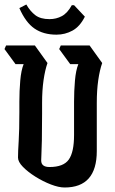

<svg xmlns="http://www.w3.org/2000/svg" viewBox="-20 -841 509 853"><path d="M267 -8Q241 -8 206 -21.5Q171 -35 137.5 -56Q104 -77 82 -99.5Q60 -122 60 -141Q60 -167 63 -214Q66 -261 66 -343V-389Q66 -437 70 -483Q74 -529 85 -556H49L0 -623L7 -639H135L191 -561Q180 -530 173.5 -485Q167 -440 167 -384V-336Q167 -260 166 -218Q165 -176 164 -156Q163 -136 163 -128Q163 -99 200 -99Q262 -99 285.5 -132Q309 -165 309 -241V-389Q309 -437 313 -483Q317 -529 328 -556H292L243 -623L250 -639H378L434 -561Q423 -530 416.5 -485Q410 -440 410 -384V-170Q410 -8 267 -8ZM231 -687Q173 -687 133.5 -714Q94 -741 66 -805L97 -821Q114 -791 137 -773.5Q160 -756 200 -756Q230 -756 255 -769.5Q280 -783 299 -818H309L357 -767Q335 -723 302 -705Q269 -687 231 -687Z"/></svg>

Font: Jaini
Style: Regular
Weight: 400
Designer: Maithili Shingre, Girish Dalvi (Devanagari), Taresh Vohra (Latin)
Foundry: Ek Type
Version: Version 2.000; ttfautohint (v1.8.4.7-5d5b)